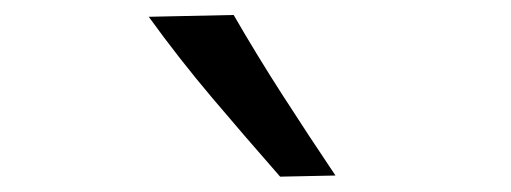

<svg xmlns="http://www.w3.org/2000/svg" viewBox="-20 -845 676 254"><path d="M350.6 -611.3Q304.7 -663.6 260.5 -715.8Q216.3 -768.1 176.8 -822.8L289.1 -825.2Q319.8 -772 353.8 -719.2Q387.7 -666.5 423.8 -612.8Z"/></svg>

Font: Pinar Medium
Style: Regular
Weight: 500
Designer: Amin Abedi
Version: Version 3.000